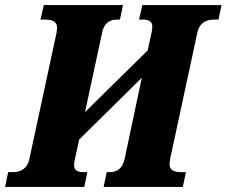

<svg xmlns="http://www.w3.org/2000/svg" viewBox="-58 -734 890 754"><path d="M-38 0H273L285 -58H270C244 -58 233 -67 233 -84C233 -91 234 -99 236 -109L253 -186L499 -429L431 -108C423 -74 403 -58 374 -58H361L349 0H660L672 -58H653C624 -58 608 -67 608 -88C608 -94 609 -102 610 -109L717 -606C724 -641 749 -657 780 -657H800L812 -714H501L488 -657H504C529 -657 540 -648 540 -630C540 -623 539 -615 537 -605L522 -536L276 -294L343 -606C350 -641 371 -657 400 -657H413L425 -714H114L101 -657H120C150 -657 166 -647 166 -626C166 -620 165 -612 164 -605L57 -108C50 -74 25 -58 -6 -58H-26Z"/></svg>

Font: Noto Serif Condensed Black
Style: Italic
Weight: 900
Width: 3
Italic angle: -12°
Designer: Monotype Design Team
Foundry: Monotype Imaging Inc.
Version: Version 2.013